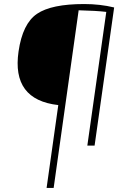

<svg xmlns="http://www.w3.org/2000/svg" viewBox="-20 -722 635 952"><path d="M211 210 269 -201Q37 -227 72 -467Q92 -605 163.5 -653.5Q235 -702 397 -702Q476 -702 546 -685L449 0H413L507 -663Q457 -669 370 -671L246 210Z"/></svg>

Font: Exo 2.0 Extra Light
Style: Italic
Weight: 250
Italic angle: -8°
Designer: Natanael Gama
Version: Version 1.001;PS 001.001;hotconv 1.0.70;makeotf.lib2.5.58329